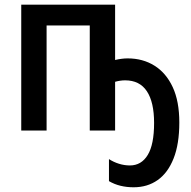

<svg xmlns="http://www.w3.org/2000/svg" viewBox="-20 -561 822 825"><path d="M474.6 -541V-303.2Q488.3 -306.6 502 -308.3Q515.6 -310.1 528.3 -310.1Q593.8 -310.1 643.8 -278.8Q693.8 -247.6 722.2 -186.5Q750.5 -125.5 750.5 -34.7Q750.5 58.1 725.8 120.1Q701.2 182.1 657.2 212.9Q613.3 243.7 554.2 243.7Q524.4 243.7 498 237.3Q471.7 231 448.2 217.3V122.6Q467.8 135.3 491 142.6Q514.2 149.9 538.1 149.9Q587.4 149.9 614.7 105Q642.1 60.1 642.1 -32.7Q642.1 -122.1 611.1 -168.9Q580.1 -215.8 517.6 -215.8Q506.8 -215.8 495.6 -214.1Q484.4 -212.4 474.6 -209.5V0H365.7V-451.7H180.2V0H71.3V-541Z"/></svg>

Font: Open Sans SemiCondensed SemiBold
Style: Regular
Weight: 600
Width: 4
Designer: Monotype Design Team
Foundry: Monotype Imaging Inc.
Version: Version 3.000